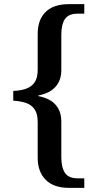

<svg xmlns="http://www.w3.org/2000/svg" viewBox="-20 -780 472 927"><path d="M313 127Q239 127 200.5 88Q162 49 162 -18V-191Q162 -231 146.5 -253Q131 -275 104 -283.5Q77 -292 44 -294V-341Q77 -342 104 -351Q131 -360 146.5 -381.5Q162 -403 162 -443V-616Q162 -685 200.5 -722.5Q239 -760 313 -760H387V-714H355Q311 -714 293.5 -688Q276 -662 276 -611V-441Q276 -393 248.5 -361.5Q221 -330 165 -319V-316Q222 -305 249 -273.5Q276 -242 276 -194V-22Q276 28 293.5 54.5Q311 81 355 81H387V127Z"/></svg>

Font: Noto Serif Tamil Medium
Style: Regular
Weight: 500
Designer: Indian Type Foundry, Tom Grace, and the Monotype Design Team
Foundry: Monotype Imaging Inc.
Version: Version 2.004; ttfautohint (v1.8.4.7-5d5b)